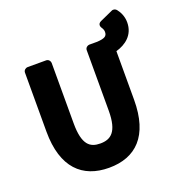

<svg xmlns="http://www.w3.org/2000/svg" viewBox="-150 -954 1066 1122"><g transform="rotate(-20 383.5 -393.0)"><path d="M587 -785C563 -774 572 -754 576 -748C583 -738 587 -728 587 -718C587 -691 571 -682 525 -679H475C464 -679 450 -669 450 -654V-278C450 -144 403 -114 339 -114C276 -114 232 -143 232 -278V-654C232 -665 222 -679 207 -679H91C80 -679 66 -669 66 -654V-287C66 -62 174 37 339 37C505 37 611 -62 611 -287V-589C671 -606 728 -647 728 -726C728 -762 714 -792 697 -813C691 -821 678 -826 667 -821Z"/></g></svg>

Font: Falling Sky
Style: Blk
Weight: 900
Designer: Paul D. Hunt
Foundry: Adobe Systems Incorporated
Version: Version 1.02